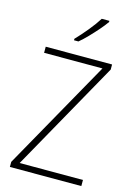

<svg xmlns="http://www.w3.org/2000/svg" viewBox="-139 -1021 765 1093"><g transform="rotate(15 243.5 -475.0)"><path d="M454 0H33V-30L397 -678H53V-714H444V-684L81 -36H454ZM365 -943Q349 -920 325 -892.5Q301 -865 275 -838Q249 -811 225 -791H199V-800Q231 -833 265 -874.5Q299 -916 320 -950H365Z"/></g></svg>

Font: Noto Sans Gujarati UI SemiCondensed ExtraLight
Style: Regular
Weight: 200
Width: 4
Designer: Jelle Bosma - Monotype Design Team, Universal Thirst
Foundry: Monotype Imaging Inc.
Version: Version 2.106; ttfautohint (v1.8.4.7-5d5b)